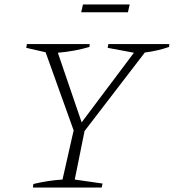

<svg xmlns="http://www.w3.org/2000/svg" viewBox="-20 -843 781 863"><path d="M128 0 130 -16Q196 -32 261 -36L311 -257L185 -608L98 -628L101 -645H383L382 -632Q314 -612 240 -606L347 -293L582 -606L464 -628L467 -645H741L740 -632Q688 -614 631 -607L360 -254L316 -36L441 -18L437 0ZM345 -788 353 -823H563L555 -788Z"/></svg>

Font: Piazzolla SC ExtraLight
Style: Italic
Weight: 200
Italic angle: -11.3°
Designer: Juan Pablo del Peral
Foundry: Huerta Tipografica
Version: Version 1.330